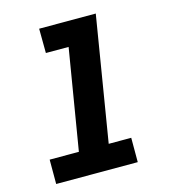

<svg xmlns="http://www.w3.org/2000/svg" viewBox="-109 -825 819 914"><g transform="rotate(-15 300.0 -367.5)"><path d="M457 0H55V-120H199L281 -615H169L168 -735H447L346 -120H457Z"/></g></svg>

Font: Iosevka Heavy Extended Oblique
Style: Regular
Weight: 900
Width: 7
Italic angle: -9°
Monospace: yes
Designer: Belleve Invis
Foundry: Belleve Invis
Version: Version 32.5.0; ttfautohint (v1.8.4)